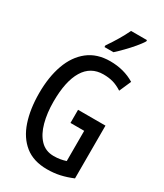

<svg xmlns="http://www.w3.org/2000/svg" viewBox="-232 -1030 963 1128"><g transform="rotate(30 250.0 -465.5)"><path d="M286 10Q194 10 136 -36.5Q78 -83 50.5 -165.5Q23 -248 23 -355Q23 -465 53 -548.5Q83 -632 143 -679Q203 -726 292 -726Q386 -726 458 -682L423 -602Q390 -623 361 -631Q332 -639 296 -639Q210 -639 165.5 -565.5Q121 -492 121 -354Q121 -277 138 -214Q155 -151 190.5 -114Q226 -77 281 -77Q305 -77 325 -80.5Q345 -84 363 -90V-295H270V-384H456V-26Q413 -8 372.5 1Q332 10 286 10ZM220 -792Q276 -873 308 -941H416V-932Q403 -911 379.5 -883Q356 -855 329 -827.5Q302 -800 281 -781H220Z"/></g></svg>

Font: Noto Sans Mono ExtraCondensed Medium
Style: Regular
Weight: 500
Width: 2
Designer: Monotype Design Team
Foundry: Monotype Imaging Inc.
Version: Version 2.014